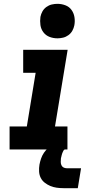

<svg xmlns="http://www.w3.org/2000/svg" viewBox="-20 -780 490 1002"><path d="M30 0V-120H120L166 -400H101V-520H333L267 -120H332V0ZM280 -580Q258 -580 238.5 -587.5Q219 -595 206.5 -611.5Q194 -628 191 -649Q188 -670 191 -692Q194 -707 201.5 -720.5Q209 -734 222 -743.5Q235 -753 250 -756.5Q265 -760 280 -760Q301 -760 321 -752.5Q341 -745 353 -728.5Q365 -712 368.5 -691Q372 -670 368 -648Q365 -633 357.5 -619.5Q350 -606 337 -596.5Q324 -587 309 -583.5Q294 -580 280 -580ZM311 202Q293 202 275.5 199.5Q258 197 242.5 190.5Q227 184 213.5 173.5Q200 163 192.5 148Q185 133 184 115Q183 97 186 79Q189 63 194.5 47Q200 31 209.5 17Q219 3 232.5 -8.5Q246 -20 261.5 -27Q277 -34 293.5 -37Q310 -40 326 -40L320 0Q315 0 312.5 4Q310 8 308 12.5Q306 17 304.5 21Q303 25 302 29.5Q301 34 300 38Q299 42 298 46Q297 56 297 65Q297 74 300.5 82Q304 90 311.5 94Q319 98 328 98H403L386 202Z"/></svg>

Font: Iosevka Etoile Heavy Oblique
Style: Regular
Weight: 900
Italic angle: -9°
Designer: Belleve Invis
Foundry: Belleve Invis
Version: Version 15.5.2; ttfautohint (v1.8.4)